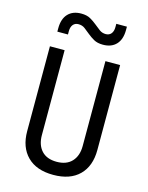

<svg xmlns="http://www.w3.org/2000/svg" viewBox="-139 -1041 878 1136"><g transform="rotate(15 300.0 -472.5)"><path d="M300 10Q197 10 141 -46Q85 -102 85 -200V-720H175V-200Q175 -140 207 -105Q239 -70 300 -70Q360 -70 392.5 -105Q425 -140 425 -200V-720H515V-200Q515 -101 459 -45.5Q403 10 300 10ZM385 -875Q406 -875 418 -889.5Q430 -904 430 -930V-950H495V-930Q495 -872 466 -841Q437 -810 385 -810Q351 -810 329 -822.5Q307 -835 289 -850Q271 -865 254.5 -877.5Q238 -890 215 -890Q194 -890 182 -875.5Q170 -861 170 -835V-815H105V-835Q105 -893 134 -924Q163 -955 215 -955Q249 -955 271 -942.5Q293 -930 311 -915Q329 -900 346 -887.5Q363 -875 385 -875Z"/></g></svg>

Font: JetBrainsMono NF
Style: Regular
Weight: 400
Monospace: yes
Designer: Philipp Nurullin, Konstantin Bulenkov
Foundry: JetBrains
Version: Version 1.0.2; ttfautohint (v1.8.3)